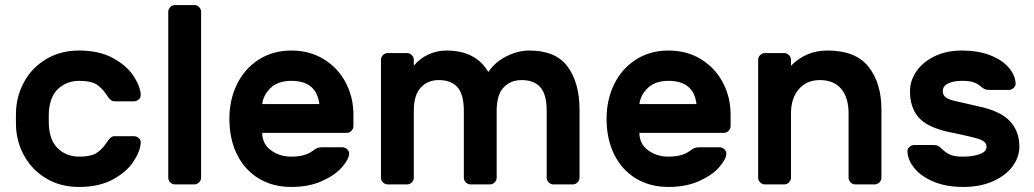

<svg xmlns="http://www.w3.org/2000/svg" viewBox="-20 -730 4093 760"><path d="M213.5 -138.5C191.2 -157.5 178 -186.3 174 -225C173.3 -231.7 173 -243.3 173 -260C173 -276.7 173.3 -288.3 174 -295C178 -333.7 191.2 -362.5 213.5 -381.5C235.8 -400.5 262.3 -410 293 -410C323 -410 345.3 -405.7 360 -397C374.7 -388.3 388.3 -374.7 401 -356C406.3 -347.3 411.5 -340.7 416.5 -336C421.5 -331.3 427.3 -329 434 -329H510C517.3 -329 523.8 -331.7 529.5 -337C535.2 -342.3 537.7 -348.7 537 -356C535.7 -378 526 -402.7 508 -430C490 -457.3 462.8 -480.8 426.5 -500.5C390.2 -520.2 345.7 -530 293 -530C245.7 -530 203.7 -519.5 167 -498.5C130.3 -477.5 101.5 -449.5 80.5 -414.5C59.5 -379.5 47.3 -341.3 44 -300C43.3 -292 43 -278.3 43 -259C43 -240.3 43.3 -227 44 -219C47.3 -177.7 59.7 -139.5 81 -104.5C102.3 -69.5 131.2 -41.7 167.5 -21C203.8 -0.3 245.7 10 293 10C345.7 10 390.2 0.2 426.5 -19.5C462.8 -39.2 490 -62.7 508 -90C526 -117.3 535.7 -142 537 -164C537.7 -171.3 535.2 -177.7 529.5 -183C523.8 -188.3 517.3 -191 510 -191H434C427.3 -191 421.5 -188.7 416.5 -184C411.5 -179.3 406.3 -172.7 401 -164C388.3 -145.3 374.7 -131.7 360 -123C345.3 -114.3 323 -110 293 -110C262.3 -110 235.8 -119.5 213.5 -138.5Z M768 -8C773.3 -13.3 776 -19.7 776 -27V-683C776 -690.3 773.3 -696.7 768 -702C762.7 -707.3 756.3 -710 749 -710H673C665.7 -710 659.3 -707.3 654 -702C648.7 -696.7 646 -690.3 646 -683V-27C646 -19.7 648.7 -13.3 654 -8C659.3 -2.7 665.7 0 673 0H749C756.3 0 762.7 -2.7 768 -8Z M1262 -495.5C1224.7 -518.5 1181.7 -530 1133 -530C1084.3 -530 1041.3 -518 1004 -494C966.7 -470 938 -437.5 918 -396.5C898 -355.5 888 -310 888 -260C888 -206.7 898 -159.7 918 -119C938 -78.3 966.5 -46.7 1003.5 -24C1040.5 -1.3 1083.7 10 1133 10C1179.7 10 1220.3 2.2 1255 -13.5C1289.7 -29.2 1316.2 -47.7 1334.5 -69C1352.8 -90.3 1362 -108 1362 -122C1362 -128.7 1359.3 -134.5 1354 -139.5C1348.7 -144.5 1342.3 -147 1335 -147H1255C1247 -147 1240.7 -146 1236 -144C1231.3 -142 1225.3 -138.3 1218 -133C1198 -117.7 1169.7 -110 1133 -110C1101.7 -110 1074.7 -118.5 1052 -135.5C1029.3 -152.5 1018 -175.3 1018 -204H1352C1359.3 -204 1365.7 -206.7 1371 -212C1376.3 -217.3 1379 -223.7 1379 -231V-276C1379 -322 1368.8 -364.3 1348.5 -403C1328.2 -441.7 1299.3 -472.5 1262 -495.5ZM1244 -318H1018C1020.7 -342 1031.8 -363.3 1051.5 -382C1071.2 -400.7 1098.3 -410 1133 -410C1199.7 -410 1236.7 -379.3 1244 -318Z M1676 -514.5C1653.3 -504.2 1634 -489.3 1618 -470V-493C1618 -500.3 1615.3 -506.7 1610 -512C1604.7 -517.3 1598.3 -520 1591 -520H1515C1507.7 -520 1501.3 -517.3 1496 -512C1490.7 -506.7 1488 -500.3 1488 -493V-27C1488 -19.7 1490.7 -13.3 1496 -8C1501.3 -2.7 1507.7 0 1515 0H1591C1598.3 0 1604.7 -2.7 1610 -8C1615.3 -13.3 1618 -19.7 1618 -27V-291C1618 -333 1627.2 -363.8 1645.5 -383.5C1663.8 -403.2 1687.7 -413 1717 -413C1749.7 -413 1774.3 -403.5 1791 -384.5C1807.7 -365.5 1816 -334.3 1816 -291V-27C1816 -19.7 1818.7 -13.3 1824 -8C1829.3 -2.7 1835.7 0 1843 0H1919C1926.3 0 1932.7 -2.7 1938 -8C1943.3 -13.3 1946 -19.7 1946 -27V-296C1946.7 -336.7 1956.2 -366.3 1974.5 -385C1992.8 -403.7 2016.3 -413 2045 -413C2077.7 -413 2102.3 -403.5 2119 -384.5C2135.7 -365.5 2144 -334.3 2144 -291V-27C2144 -19.7 2146.7 -13.3 2152 -8C2157.3 -2.7 2163.7 0 2171 0H2247C2254.3 0 2260.7 -2.7 2266 -8C2271.3 -13.3 2274 -19.7 2274 -27V-296C2274 -366 2258.5 -422.5 2227.5 -465.5C2196.5 -508.5 2145.7 -530 2075 -530C2045 -530 2014.8 -522.3 1984.5 -507C1954.2 -491.7 1930.3 -471 1913 -445C1879.7 -501.7 1824.3 -530 1747 -530C1722.3 -530 1698.7 -524.8 1676 -514.5Z M2755 -495.5C2717.7 -518.5 2674.7 -530 2626 -530C2577.3 -530 2534.3 -518 2497 -494C2459.7 -470 2431 -437.5 2411 -396.5C2391 -355.5 2381 -310 2381 -260C2381 -206.7 2391 -159.7 2411 -119C2431 -78.3 2459.5 -46.7 2496.5 -24C2533.5 -1.3 2576.7 10 2626 10C2672.7 10 2713.3 2.2 2748 -13.5C2782.7 -29.2 2809.2 -47.7 2827.5 -69C2845.8 -90.3 2855 -108 2855 -122C2855 -128.7 2852.3 -134.5 2847 -139.5C2841.7 -144.5 2835.3 -147 2828 -147H2748C2740 -147 2733.7 -146 2729 -144C2724.3 -142 2718.3 -138.3 2711 -133C2691 -117.7 2662.7 -110 2626 -110C2594.7 -110 2567.7 -118.5 2545 -135.5C2522.3 -152.5 2511 -175.3 2511 -204H2845C2852.3 -204 2858.7 -206.7 2864 -212C2869.3 -217.3 2872 -223.7 2872 -231V-276C2872 -322 2861.8 -364.3 2841.5 -403C2821.2 -441.7 2792.3 -472.5 2755 -495.5ZM2737 -318H2511C2513.7 -342 2524.8 -363.3 2544.5 -382C2564.2 -400.7 2591.3 -410 2626 -410C2692.7 -410 2729.7 -379.3 2737 -318Z M3461 -8C3466.3 -13.3 3469 -19.7 3469 -27V-296C3469 -365.3 3452.2 -421.7 3418.5 -465C3384.8 -508.3 3330.3 -530 3255 -530C3199 -530 3151 -510 3111 -470V-493C3111 -500.3 3108.3 -506.7 3103 -512C3097.7 -517.3 3091.3 -520 3084 -520H3008C3000.7 -520 2994.3 -517.3 2989 -512C2983.7 -506.7 2981 -500.3 2981 -493V-27C2981 -19.7 2983.7 -13.3 2989 -8C2994.3 -2.7 3000.7 0 3008 0H3084C3091.3 0 3097.7 -2.7 3103 -8C3108.3 -13.3 3111 -19.7 3111 -27V-281C3111 -321 3121.3 -353 3142 -377C3162.7 -401 3190.3 -413 3225 -413C3262.3 -413 3290.7 -401.3 3310 -378C3329.3 -354.7 3339 -322.3 3339 -281V-27C3339 -19.7 3341.7 -13.3 3347 -8C3352.3 -2.7 3358.7 0 3366 0H3442C3449.3 0 3455.7 -2.7 3461 -8Z M3615.5 -266C3637.8 -240 3677 -220.7 3733 -208L3772 -200C3806 -192.7 3830 -187 3844 -183C3858 -179 3868.3 -174.5 3875 -169.5C3881.7 -164.5 3885 -157.7 3885 -149C3885 -135.7 3875.7 -125.8 3857 -119.5C3838.3 -113.2 3817 -110 3793 -110C3769 -110 3751.3 -112.7 3740 -118C3728.7 -123.3 3718.3 -130.7 3709 -140C3703.7 -145.3 3698.7 -149.3 3694 -152C3689.3 -154.7 3683.3 -156 3676 -156H3599C3591.7 -156 3585.2 -153.3 3579.5 -148C3573.8 -142.7 3571.3 -136.3 3572 -129C3573.3 -106.3 3582.8 -84.3 3600.5 -63C3618.2 -41.7 3643.5 -24.2 3676.5 -10.5C3709.5 3.2 3748.3 10 3793 10C3837.7 10 3876.8 2.5 3910.5 -12.5C3944.2 -27.5 3970 -47.2 3988 -71.5C4006 -95.8 4015 -121.7 4015 -149C4015 -190.3 4002.3 -224.3 3977 -251C3951.7 -277.7 3910.3 -297 3853 -309C3807.7 -319 3776.3 -326.2 3759 -330.5C3741.7 -334.8 3729.5 -339.8 3722.5 -345.5C3715.5 -351.2 3712 -359 3712 -369C3712 -383 3719.2 -393.3 3733.5 -400C3747.8 -406.7 3766 -410 3788 -410C3808.7 -410 3824.2 -408 3834.5 -404C3844.8 -400 3854 -394.7 3862 -388C3867.3 -383.3 3872.3 -379.8 3877 -377.5C3881.7 -375.2 3888 -374 3896 -374H3973C3980.3 -374 3986.8 -376.7 3992.5 -382C3998.2 -387.3 4000.7 -393.7 4000 -401C3998.7 -423 3989.2 -444 3971.5 -464C3953.8 -484 3929.2 -500 3897.5 -512C3865.8 -524 3829.3 -530 3788 -530C3746.7 -530 3710.3 -522.3 3679 -507C3647.7 -491.7 3623.7 -471.7 3607 -447C3590.3 -422.3 3582 -396.3 3582 -369C3582 -326.3 3593.2 -292 3615.5 -266Z"/></svg>

Font: Rubik
Style: Regular
Weight: 500
Designer: Hubert & Fischer
Foundry: Hubert & Fischer
Version: Version 1.100